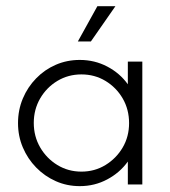

<svg xmlns="http://www.w3.org/2000/svg" viewBox="-20 -610 561 635"><path d="M243.8 5.6Q201.4 5.6 164.6 -10.8Q127.8 -27.1 99.7 -55.9Q71.5 -84.7 55.6 -122.2Q39.6 -159.7 39.6 -202.8Q39.6 -246.5 55.6 -284.4Q71.5 -322.2 99.7 -351Q127.8 -379.9 164.6 -395.8Q201.4 -411.8 243.8 -411.8Q293.1 -411.8 334.7 -389.9Q376.4 -368.1 402.8 -331.2V-406.2H450.7V0H402.8V-75.7Q376.4 -38.9 334.7 -16.7Q293.1 5.6 243.8 5.6ZM249.3 -42.4Q293.1 -42.4 328.8 -64.2Q364.6 -86.1 385.8 -122.2Q406.9 -158.3 406.9 -202.8Q406.9 -247.9 385.8 -284.4Q364.6 -320.8 328.8 -342.4Q293.1 -363.9 249.3 -363.9Q205.6 -363.9 169.8 -342.4Q134 -320.8 112.8 -284.4Q91.7 -247.9 91.7 -203.5Q91.7 -159 112.8 -122.6Q134 -86.1 169.8 -64.2Q205.6 -42.4 249.3 -42.4ZM237.5 -472.9 302.1 -589.6H361.8L280.6 -472.9Z"/></svg>

Font: Afacad Flux Light
Style: Regular
Weight: 300
Designer: Kristian Moeller
Foundry: Dicotype
Version: Version 1.100